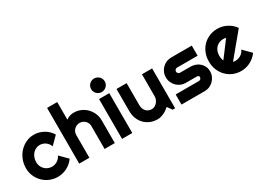

<svg xmlns="http://www.w3.org/2000/svg" viewBox="-22 -1463 2975 2182"><g transform="rotate(-30 1465.5 -372.0)"><path d="M507.8 -418.9 410.2 -320.8Q402.8 -341.3 390.1 -357.7Q377.4 -374 361.6 -385.3Q345.7 -396.5 327.1 -402.3Q308.6 -408.2 289.1 -408.2Q261.7 -408.2 237.5 -397Q213.4 -385.7 195.6 -365.5Q177.7 -345.2 167.5 -317.4Q157.2 -289.6 157.2 -255.9Q157.2 -228.5 167.5 -204.6Q177.7 -180.7 195.6 -162.6Q213.4 -144.5 237.5 -134.3Q261.7 -124 289.1 -124Q308.6 -124 326.7 -129.4Q344.7 -134.8 360.6 -144.8Q376.5 -154.8 388.9 -169.2Q401.4 -183.6 409.2 -201.2L506.8 -103Q488.3 -76.7 464.1 -55.7Q439.9 -34.7 411.9 -20Q383.8 -5.4 352.8 2.2Q321.8 9.8 289.1 9.8Q233.9 9.8 185.3 -11Q136.7 -31.7 100.3 -67.9Q64 -104 43 -152.3Q22 -200.7 22 -255.9Q22 -315.9 43 -368.2Q64 -420.4 100.3 -459.2Q136.7 -498 185.3 -520.5Q233.9 -543 289.1 -543Q321.8 -543 353.3 -534.7Q384.8 -526.4 413.3 -510.5Q441.9 -494.6 466.1 -471.7Q490.2 -448.7 507.8 -418.9Z M706.1 0H572.8V-731H706.1V-500Q730 -518.1 755.4 -525.6Q780.8 -533.2 807.1 -533.2Q855.5 -533.2 897.9 -514.9Q940.4 -496.6 971.9 -464.6Q1003.4 -432.6 1021.7 -389.9Q1040 -347.2 1040 -298.8V0H905.8V-298.8H906.7Q906.7 -319.3 898.9 -337.6Q891.1 -356 877.4 -369.6Q863.8 -383.3 845.7 -391.1Q827.6 -398.9 807.1 -398.9Q786.1 -398.9 767.6 -391.1Q749 -383.3 735.4 -369.6Q721.7 -356 713.9 -337.6Q706.1 -319.3 706.1 -298.8Z M1292 -665Q1292 -646.5 1284.9 -630.4Q1277.8 -614.3 1265.6 -602.3Q1253.4 -590.3 1237.1 -583.3Q1220.7 -576.2 1202.1 -576.2Q1183.6 -576.2 1167.2 -583.3Q1150.9 -590.3 1138.9 -602.3Q1127 -614.3 1119.9 -630.4Q1112.8 -646.5 1112.8 -665Q1112.8 -683.1 1119.9 -699.5Q1127 -715.8 1138.9 -727.8Q1150.9 -739.7 1167.2 -746.8Q1183.6 -753.9 1202.1 -753.9Q1220.7 -753.9 1237.1 -746.8Q1253.4 -739.7 1265.6 -727.8Q1277.8 -715.8 1284.9 -699.5Q1292 -683.1 1292 -665ZM1269 0H1134.8V-522.9H1269Z M1754.9 -61Q1738.8 -46.4 1720.5 -33.4Q1702.1 -20.5 1682.1 -11Q1662.1 -1.5 1640.9 4.2Q1619.6 9.8 1597.7 9.8Q1549.3 9.8 1506.8 -7.3Q1464.4 -24.4 1432.4 -55.9Q1400.4 -87.4 1382.1 -132.6Q1363.8 -177.7 1363.8 -233.9V-522.9H1496.6V-233.9Q1496.6 -207.5 1504.6 -186.8Q1512.7 -166 1526.4 -151.9Q1540 -137.7 1558.3 -130.4Q1576.7 -123 1597.7 -123Q1618.2 -123 1636.5 -132.6Q1654.8 -142.1 1668.5 -157.7Q1682.1 -173.3 1689.9 -193.1Q1697.8 -212.9 1697.8 -233.9V-522.9H1831.1V0H1798.8Z M2219.7 0H1915V-132.8H2219.7Q2233.4 -132.8 2243.2 -142.6Q2252.9 -152.3 2252.9 -166Q2252.9 -180.2 2243.2 -184.6Q2233.4 -189 2219.7 -189H2081.1Q2046.4 -189 2016.1 -202.1Q1985.8 -215.3 1963.4 -238Q1940.9 -260.7 1928 -291Q1915 -321.3 1915 -356Q1915 -390.6 1928 -420.9Q1940.9 -451.2 1963.4 -473.6Q1985.8 -496.1 2016.1 -509Q2046.4 -522 2081.1 -522H2351.1V-389.2H2081.1Q2067.4 -389.2 2057.6 -379.4Q2047.9 -369.6 2047.9 -356Q2047.9 -341.8 2057.6 -331.8Q2067.4 -321.8 2081.1 -321.8H2219.7Q2253.9 -321.8 2284.2 -310.3Q2314.5 -298.8 2336.9 -278.3Q2359.4 -257.8 2372.6 -229Q2385.7 -200.2 2385.7 -166Q2385.7 -131.3 2372.6 -101.3Q2359.4 -71.3 2336.9 -48.6Q2314.5 -25.9 2284.2 -12.9Q2253.9 0 2219.7 0Z M2664.6 -127.9Q2672.4 -125.5 2680.2 -124.8Q2688 -124 2695.8 -124Q2715.3 -124 2733.4 -129.4Q2751.5 -134.8 2767.3 -144.8Q2783.2 -154.8 2795.7 -169.2Q2808.1 -183.6 2815.9 -201.2L2913.6 -103Q2895 -76.7 2870.8 -55.7Q2846.7 -34.7 2818.6 -20Q2790.5 -5.4 2759.5 2.2Q2728.5 9.8 2695.8 9.8Q2640.6 9.8 2592 -10.7Q2543.5 -31.2 2507.1 -67.9Q2470.7 -104.5 2449.7 -155Q2428.7 -205.6 2428.7 -266.1Q2428.7 -328.1 2449.7 -379.4Q2470.7 -430.7 2507.1 -466.8Q2543.5 -502.9 2592 -522.9Q2640.6 -543 2695.8 -543Q2728.5 -543 2759.8 -535.2Q2791 -527.3 2819.1 -512.7Q2847.2 -498 2871.6 -476.8Q2896 -455.6 2914.6 -429.2ZM2732.9 -402.8Q2723.6 -406.2 2714.6 -407.2Q2705.6 -408.2 2695.8 -408.2Q2668.5 -408.2 2644.3 -398.2Q2620.1 -388.2 2602.3 -369.6Q2584.5 -351.1 2574.2 -325Q2564 -298.8 2564 -266.1Q2564 -258.8 2564.7 -249.5Q2565.4 -240.2 2567.1 -230.7Q2568.8 -221.2 2571.3 -212.4Q2573.7 -203.6 2577.6 -196.8Z"/></g></svg>

Font: Righteous
Style: Regular
Weight: 400
Version: Version 1.000